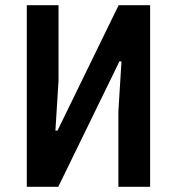

<svg xmlns="http://www.w3.org/2000/svg" viewBox="-20 -718 680 738"><path d="M83 -698H205V-408L193 -216H201L436 -698H557V0H435V-290L447 -482H439L204 0H83Z"/></svg>

Font: Writer SemiBold
Style: Regular
Weight: 600
Monospace: yes
Designer: Mike Abbink, Paul van der Laan, Pieter van Rosmalen
Foundry: Bold Monday
Version: Version 2.001 2020